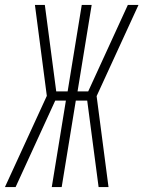

<svg xmlns="http://www.w3.org/2000/svg" viewBox="-35 -755 579 775"><path d="M403 0H363L317 -349H271L214 0H174L231 -349H188L28 0H-15L154 -368L106 -735H146L192 -386H238L295 -735H335L278 -386H321L481 -735H524L355 -367Z"/></svg>

Font: Iosevka Curly Extralight
Style: Italic
Weight: 200
Italic angle: -9°
Monospace: yes
Designer: Belleve Invis
Foundry: Belleve Invis
Version: Version 22.1.2; ttfautohint (v1.8.4)